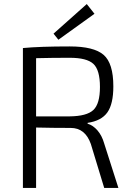

<svg xmlns="http://www.w3.org/2000/svg" viewBox="-20 -927 654 947"><path d="M268 -731 244 -761 408 -907 446 -859ZM564 0H494L428 -217Q400 -296 329 -296Q238 -296 158 -298V0H93V-690Q176 -698 324 -698Q443 -698 491 -656.5Q539 -615 539 -501Q539 -414 509.5 -372.5Q480 -331 412 -321V-317Q439 -309 461 -283.5Q483 -258 494 -219ZM158 -353H324Q408 -354 440.5 -384.5Q473 -415 473 -498Q473 -582 440.5 -612Q408 -642 324 -642Q238 -642 158 -640Z"/></svg>

Font: Exo 2.0 Light
Style: Regular
Weight: 300
Designer: Natanael Gama
Version: Version 1.001;PS 001.001;hotconv 1.0.70;makeotf.lib2.5.58329